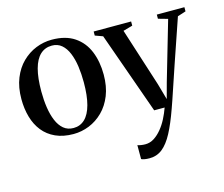

<svg xmlns="http://www.w3.org/2000/svg" viewBox="-108 -674 1252 1072"><g transform="rotate(-15 518.0 -138.5)"><path d="M24 -252Q24 -320 44.8 -371.8Q65.5 -423.5 101.2 -458.5Q137 -493.5 181.2 -511.2Q225.5 -529 272.5 -529Q352.5 -529 403.8 -494.5Q455 -460 479.2 -400.5Q503.5 -341 503.5 -266Q503.5 -198 482.8 -146Q462 -94 426.5 -59Q391 -24 346.8 -6.2Q302.5 11.5 256 11.5Q196.5 11.5 152.5 -8.5Q108.5 -28.5 80 -64.2Q51.5 -100 37.8 -148Q24 -196 24 -252ZM264.5 -21Q303 -21 330 -46.8Q357 -72.5 371 -124.2Q385 -176 385 -253.5Q385 -302 378.8 -345.8Q372.5 -389.5 358.5 -423.5Q344.5 -457.5 321.5 -477.2Q298.5 -497 265 -497Q225.5 -497 198 -471.5Q170.5 -446 156.5 -394.5Q142.5 -343 142.5 -264Q142.5 -215.5 149 -171.8Q155.5 -128 169.8 -94Q184 -60 207.2 -40.5Q230.5 -21 264.5 -21ZM630.5 252Q614 252 601.8 249.8Q589.5 247.5 583 244V163.5Q590.5 166.5 603 168.5Q615.5 170.5 628 170.5Q655 170.5 678.5 155.5Q702 140.5 722.2 116Q742.5 91.5 758 61.2Q773.5 31 784.5 0H724L556 -473L511.5 -489V-512.5H728V-488.5L673.5 -473L781.5 -136L808 -42.5L832.5 -133L931.5 -473L876.5 -488.5V-512.5H1036V-488.5L988 -473Q966.5 -409.5 944 -344.8Q921.5 -280 901.2 -220Q881 -160 864.2 -110.2Q847.5 -60.5 836.2 -27.2Q825 6 821 16Q792.5 96.5 764.8 148.8Q737 201 705 226.5Q673 252 630.5 252Z"/></g></svg>

Font: Merriweather 120pt Medium
Style: Regular
Weight: 500
Version: Version 2.100